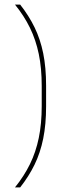

<svg xmlns="http://www.w3.org/2000/svg" viewBox="-20 -695 308 833"><path d="M161 -322Q161 -399.5 148.2 -460.8Q135.5 -522 110 -574.2Q84.5 -626.5 45 -675H67.5Q105 -627.5 130 -576.2Q155 -525 167.5 -463.5Q180 -402 180 -323.5V-233.5Q180 -155.5 167.5 -93.8Q155 -32 130 19.2Q105 70.5 67.5 118H45Q84.5 69 110 17Q135.5 -35 148.2 -96.5Q161 -158 161 -235Z"/></svg>

Font: Anek Odia Thin
Style: Regular
Weight: 250
Version: Version 1.003